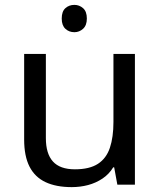

<svg xmlns="http://www.w3.org/2000/svg" viewBox="-20 -757 658 787"><path d="M285 -737Q305 -737 320.5 -723.5Q336 -710 336 -681Q336 -653 320.5 -639Q305 -625 285 -625Q263 -625 248 -639Q233 -653 233 -681Q233 -710 248 -723.5Q263 -737 285 -737ZM533 -536V0H461L448 -71H444Q427 -43 400 -25Q373 -7 341 1.5Q309 10 274 10Q210 10 166.5 -10.5Q123 -31 101 -74Q79 -117 79 -185V-536H168V-191Q168 -127 197 -95Q226 -63 287 -63Q347 -63 381.5 -85.5Q416 -108 430.5 -151.5Q445 -195 445 -257V-536Z"/></svg>

Font: hexutelugu05
Style: Book
Weight: 400
Designer: Jelle Bosma - Monotype Design Team
Foundry: Monotype Imaging Inc.
Version: Version 2.003